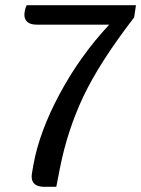

<svg xmlns="http://www.w3.org/2000/svg" viewBox="-20 -720 544 740"><path d="M504 -700 497 -653Q364 -480 302 -349.5Q240 -219 211 -72L197 0H151Q102 0 102 -40Q102 -45 104 -57L109 -86Q132 -213 210.5 -359Q289 -505 401 -625H121Q98 -625 86 -635Q74 -645 74 -663Q74 -671 76.5 -682Q79 -693 83 -700Z"/></svg>

Font: Krub Medium
Style: Italic
Weight: 500
Italic angle: -8°
Designer: Ekaluck Peanpanawate
Foundry: Cadson Demak Co.,Ltd.
Version: Version 1.000; ttfautohint (v1.6)